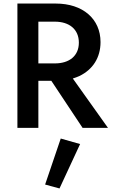

<svg xmlns="http://www.w3.org/2000/svg" viewBox="-20 -720 635 1081"><path d="M78 -700V0H196V-265H269L445 0H588L390 -278C403 -282 416 -287 427 -292C502 -328 546 -395 546 -483C546 -614 446 -700 294 -700ZM196 -363V-598H289C370 -598 424 -555 424 -480C424 -405 370 -363 289 -363ZM322 60 234 319 315 341 431 91Z"/></svg>

Font: Jost Medium
Style: Regular
Weight: 500
Version: Version 3.710